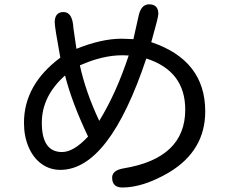

<svg xmlns="http://www.w3.org/2000/svg" viewBox="-20 -794 1040 872"><path d="M489.3 12.7Q489.3 -20.5 541 -29.3Q821.3 -75.2 821.3 -295.9Q821.3 -471.7 644.5 -528.3Q475.6 -22.5 253.9 -22.5Q206.1 -22.5 168.5 -49.8Q130.9 -77.1 109.9 -126Q88.9 -174.8 88.9 -236.3Q88.9 -409.2 253.9 -532.2Q228.5 -670.9 228.5 -692.4Q228.5 -739.3 268.6 -739.3Q309.6 -739.3 313.5 -666L327.1 -572.3Q441.4 -618.2 532.2 -618.2L585.9 -616.2L608.4 -716.8Q619.1 -774.4 657.2 -774.4Q699.2 -774.4 699.2 -730.5Q699.2 -715.8 667 -602.5Q912.1 -520.5 912.1 -288.1Q912.1 -110.4 749 -11.7Q630.9 57.6 536.1 57.6Q489.3 57.6 489.3 12.7ZM379.9 -173.8Q306.6 -328.1 275.4 -451.2Q169.9 -357.4 169.9 -236.3Q169.9 -103.5 261.7 -103.5Q314.5 -103.5 379.9 -173.8ZM564.5 -542 536.1 -543Q445.3 -543 342.8 -497.1Q369.1 -376 430.7 -245.1Q507.8 -370.1 564.5 -542Z"/></svg>

Font: jf-openhuninn-2.1
Style: Regular
Weight: 400
Designer: [Kosugi Maru]
Designed by MOTOYA      

[Varela Round]
Joe Prince (Latin component); Avraham Cornfeld (Hebrew component)
Foundry: justfont Co., Ltd.
Version: 2.1